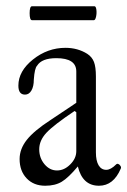

<svg xmlns="http://www.w3.org/2000/svg" viewBox="-20 -576 403 607"><path d="M81.1 -512.2Q73.7 -512.2 73.7 -534.2Q73.7 -556.2 81.1 -556.2H278.8Q283.2 -556.2 284.7 -545.2Q286.1 -534.2 283.7 -523.2Q281.2 -512.2 276.9 -512.2ZM123 11.2Q86.4 11.2 64.2 -12.2Q42 -35.6 42 -73.2Q42 -105 64.7 -133.8Q87.4 -162.6 140.1 -196.8L221.2 -251V-350.1Q221.2 -392.1 158.2 -392.1Q111.8 -392.1 97.2 -368.2Q89.4 -360.4 86.9 -324.2Q86.9 -302.7 79.3 -289.8Q71.8 -276.9 59.1 -276.9Q38.1 -276.9 38.1 -305.2Q38.1 -351.1 84.2 -387.9Q130.4 -424.8 187 -424.8Q225.6 -424.8 255.9 -405.8Q271 -396 277.1 -380.1Q283.2 -364.3 283.2 -334V-94.2Q283.2 -67.9 291.7 -53.5Q300.3 -39.1 315.9 -39.1Q330.1 -39.1 347.2 -56.2Q350.1 -59.1 354 -57.6Q357.9 -56.2 360.8 -51.5Q363.8 -46.9 361.8 -43Q338.9 11.2 293 11.2Q240.7 11.2 226.1 -49.8Q196.3 -14.2 175.3 -1.5Q154.3 11.2 123 11.2ZM221.2 -98.1V-221.2L215.8 -225.1Q149.4 -180.7 126.7 -156.2Q104 -131.8 104 -104Q104 -76.7 120.6 -56.9Q137.2 -37.1 160.2 -37.1Q183.1 -37.1 202.1 -56.2Q221.2 -75.2 221.2 -98.1Z"/></svg>

Font: Junicode SmCond Light
Style: Regular
Weight: 300
Width: 4
Designer: Peter S. Baker
Version: Version 2.206